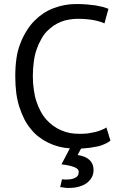

<svg xmlns="http://www.w3.org/2000/svg" viewBox="-20 -715 598 939"><path d="M501 -91.8Q489.3 -84 475.6 -79.1Q461.9 -73.2 445.3 -69.3Q428.7 -65.4 410.2 -62.5Q390.6 -60.5 369.1 -60.5Q343.8 -60.5 321.3 -64.5Q298.8 -69.3 278.3 -78.1Q257.8 -86.9 239.3 -100.6Q221.7 -113.3 206.1 -130.9Q190.4 -148.4 178.7 -170.9Q167 -192.4 158.2 -218.8Q149.4 -245.1 145.5 -275.4Q140.6 -306.6 140.6 -341.8Q140.6 -380.9 145.5 -414.1Q149.4 -446.3 159.2 -473.6Q168 -500 180.7 -521.5Q192.4 -543.9 208 -560.5Q223.6 -576.2 241.2 -588.9Q258.8 -600.6 278.3 -608.4Q296.9 -616.2 317.4 -619.1Q336.9 -623 357.4 -623Q400.4 -623 434.6 -617.2Q467.8 -611.3 491.2 -600.6Q491.2 -600.6 491.2 -601.6Q491.2 -601.6 491.2 -602.5Q491.2 -602.5 492.2 -603.5Q492.2 -603.5 492.2 -604.5Q492.2 -604.5 492.2 -605.5Q492.2 -605.5 492.2 -606.4Q492.2 -606.4 493.2 -607.4Q493.2 -607.4 493.2 -608.4Q493.2 -608.4 493.2 -609.4Q493.2 -609.4 493.2 -610.4Q493.2 -611.3 494.1 -612.3Q494.1 -612.3 494.1 -613.3Q494.1 -613.3 494.1 -614.3Q494.1 -614.3 495.1 -615.2Q495.1 -615.2 495.1 -616.2Q495.1 -616.2 495.1 -616.2Q495.1 -616.2 495.1 -617.2Q495.1 -617.2 496.1 -619.1Q496.1 -619.1 496.1 -620.1Q496.1 -620.1 496.1 -621.1Q496.1 -621.1 497.1 -621.1Q497.1 -621.1 497.1 -622.1Q497.1 -622.1 497.1 -623Q497.1 -623 497.1 -624Q497.1 -624 497.1 -625Q497.1 -625 498 -626Q498 -626 498 -626Q498 -627 498 -627.9Q498 -627.9 498 -628.9Q498 -628.9 499 -628.9Q499 -628.9 499 -629.9Q499 -629.9 499 -630.9Q499 -630.9 499 -631.8Q499 -631.8 499 -631.8Q499 -631.8 500 -633.8Q500 -633.8 500 -633.8Q500 -634.8 500 -635.7Q500 -635.7 501 -635.7Q501 -635.7 501 -636.7Q501 -636.7 501 -637.7Q501 -637.7 501 -637.7Q501 -637.7 502 -639.6Q502 -639.6 502 -639.6Q502 -639.6 502 -640.6Q502 -640.6 502 -641.6Q502 -641.6 502 -642.6Q502 -642.6 502.9 -643.6Q502.9 -643.6 502.9 -644.5Q502.9 -644.5 502.9 -645.5Q502.9 -645.5 502.9 -646.5Q502.9 -646.5 503.9 -647.5Q503.9 -647.5 503.9 -647.5Q503.9 -647.5 503.9 -648.4Q503.9 -648.4 503.9 -649.4Q503.9 -649.4 504.9 -650.4Q504.9 -650.4 504.9 -651.4Q504.9 -651.4 504.9 -651.4Q504.9 -652.3 504.9 -653.3Q504.9 -653.3 505.9 -654.3Q505.9 -654.3 505.9 -655.3Q505.9 -655.3 505.9 -656.2Q505.9 -656.2 505.9 -656.2Q505.9 -656.2 506.8 -658.2Q506.8 -658.2 506.8 -658.2Q506.8 -658.2 506.8 -660.2Q506.8 -660.2 506.8 -660.2Q506.8 -660.2 507.8 -662.1Q507.8 -662.1 507.8 -663.1Q507.8 -663.1 507.8 -664.1Q507.8 -664.1 508.8 -664.1Q508.8 -664.1 508.8 -666Q508.8 -666 508.8 -667Q508.8 -667 508.8 -668Q508.8 -668 509.8 -668.9Q509.8 -668.9 509.8 -669.9Q509.8 -669.9 509.8 -670.9Q509.8 -670.9 510.7 -671.9Q498 -676.8 481.4 -681.6Q465.8 -685.5 447.3 -688.5Q427.7 -691.4 404.3 -693.4Q380.9 -695.3 351.6 -695.3Q323.2 -695.3 296.9 -690.4Q270.5 -685.5 244.1 -675.8Q217.8 -666 193.4 -650.4Q169.9 -634.8 148.4 -613.3Q127 -591.8 110.4 -564.5Q92.8 -537.1 80.1 -503.9Q66.4 -470.7 60.5 -429.7Q54.7 -389.6 54.7 -341.8Q54.7 -297.9 59.6 -259.8Q64.5 -222.7 75.2 -190.4Q85.9 -158.2 99.6 -130.9Q113.3 -104.5 131.8 -83Q149.4 -60.5 170.9 -44.9Q192.4 -28.3 216.8 -16.6Q241.2 -4.9 267.6 2Q293.9 8.8 322.3 10.7Q322.3 10.7 321.3 11.7Q321.3 11.7 320.3 12.7Q320.3 12.7 320.3 13.7Q320.3 13.7 319.3 14.6Q319.3 14.6 319.3 15.6Q319.3 15.6 318.4 16.6Q318.4 16.6 318.4 17.6Q318.4 17.6 317.4 18.6Q317.4 18.6 317.4 19.5Q317.4 19.5 316.4 20.5Q316.4 20.5 316.4 20.5Q316.4 20.5 315.4 21.5Q315.4 21.5 315.4 22.5Q315.4 22.5 314.5 23.4Q314.5 23.4 314.5 24.4Q314.5 24.4 313.5 25.4Q313.5 25.4 313.5 26.4Q313.5 26.4 312.5 27.3Q312.5 27.3 312.5 28.3Q312.5 28.3 312.5 29.3Q312.5 29.3 311.5 29.3Q311.5 29.3 311.5 30.3Q311.5 30.3 310.5 31.2Q310.5 31.2 310.5 32.2Q310.5 32.2 309.6 33.2Q309.6 33.2 309.6 34.2Q309.6 34.2 308.6 34.2Q308.6 34.2 308.6 35.2Q308.6 35.2 307.6 37.1Q307.6 37.1 307.6 38.1Q307.6 38.1 306.6 38.1Q306.6 38.1 306.6 39.1Q306.6 39.1 305.7 41Q305.7 41 305.7 42Q305.7 42 304.7 42Q304.7 43 304.7 43.9Q304.7 43.9 303.7 43.9Q303.7 43.9 302.7 45.9Q302.7 45.9 302.7 46.9Q302.7 46.9 302.7 46.9Q302.7 46.9 301.8 47.9Q301.8 47.9 301.8 48.8Q301.8 48.8 301.8 48.8Q301.8 48.8 300.8 49.8Q300.8 49.8 300.8 50.8Q300.8 50.8 299.8 50.8Q299.8 50.8 299.8 51.8Q299.8 51.8 299.8 52.7Q299.8 52.7 298.8 52.7Q298.8 52.7 298.8 53.7Q298.8 53.7 298.8 54.7Q298.8 54.7 297.9 55.7Q297.9 55.7 297.9 56.6Q297.9 56.6 296.9 57.6Q296.9 57.6 296.9 57.6Q296.9 58.6 295.9 59.6Q295.9 59.6 295.9 60.5Q295.9 60.5 294.9 60.5Q294.9 61.5 294.9 62.5Q294.9 62.5 293.9 63.5Q293.9 63.5 293 64.5Q293 64.5 293 65.4Q293 65.4 292 66.4Q292 66.4 292 66.4Q292 66.4 292 67.4Q292 67.4 292 68.4Q292 68.4 291 68.4Q291 68.4 291 69.3Q291 69.3 290 70.3Q290 70.3 290 71.3Q290 71.3 289.1 72.3Q289.1 72.3 289.1 73.2Q289.1 73.2 288.1 74.2Q288.1 74.2 288.1 75.2Q288.1 75.2 287.1 76.2Q287.1 76.2 287.1 77.1Q287.1 77.1 286.1 77.1Q286.1 77.1 286.1 79.1Q286.1 79.1 285.2 80.1Q285.2 80.1 285.2 80.1Q285.2 80.1 284.2 81.1Q284.2 82 283.2 83Q283.2 83 283.2 84Q283.2 84 283.2 85Q283.2 85 282.2 85.9Q282.2 85.9 282.2 86.9Q282.2 86.9 281.2 87.9Q281.2 87.9 281.2 88.9Q323.2 93.8 343.8 102.5Q365.2 111.3 365.2 125Q365.2 127.9 364.3 130.9Q364.3 133.8 363.3 137.7Q362.3 140.6 360.4 143.6Q358.4 146.5 355.5 149.4Q352.5 152.3 347.7 154.3Q342.8 157.2 336.9 159.2Q331.1 160.2 322.3 162.1Q313.5 163.1 303.7 163.1Q300.8 163.1 293.9 163.1Q291 163.1 289.1 162.1Q286.1 162.1 283.2 162.1Q280.3 174.8 274.4 200.2Q280.3 201.2 286.1 201.2Q291 202.1 296.9 203.1Q301.8 203.1 307.6 204.1Q312.5 204.1 318.4 204.1Q346.7 204.1 368.2 197.3Q389.6 191.4 406.2 178.7Q421.9 166 429.7 150.4Q437.5 135.7 437.5 116.2Q437.5 100.6 432.6 88.9Q427.7 77.1 418.9 68.4Q410.2 59.6 395.5 52.7Q380.9 46.9 360.4 43Q360.4 42 360.4 41Q360.4 41 361.3 40Q361.3 40 361.3 39.1Q361.3 39.1 362.3 38.1Q362.3 38.1 362.3 37.1Q362.3 37.1 363.3 36.1Q363.3 36.1 363.3 36.1Q363.3 36.1 364.3 35.2Q364.3 35.2 364.3 34.2Q364.3 34.2 365.2 32.2Q365.2 32.2 365.2 31.2Q365.2 31.2 366.2 31.2Q366.2 31.2 367.2 29.3Q367.2 29.3 367.2 28.3Q367.2 28.3 367.2 28.3Q367.2 28.3 368.2 27.3Q368.2 27.3 368.2 26.4Q368.2 26.4 369.1 26.4Q369.1 26.4 369.1 25.4Q369.1 25.4 369.1 24.4Q369.1 24.4 370.1 24.4Q370.1 24.4 370.1 23.4Q370.1 23.4 370.1 22.5Q370.1 22.5 371.1 21.5Q371.1 21.5 371.1 21.5Q371.1 21.5 372.1 19.5Q372.1 19.5 372.1 18.6Q372.1 18.6 373 18.6Q373 18.6 373 16.6Q373 16.6 374 16.6Q374 16.6 375 14.6Q375 14.6 375 13.7Q375 13.7 376 12.7Q376 12.7 376 11.7Q376 11.7 377 11.7Q398.4 9.8 418.9 7.8Q439.5 4.9 458 1Q476.6 -2.9 492.2 -10.7Q507.8 -17.6 520.5 -27.3Q520.5 -28.3 519.5 -29.3Q519.5 -30.3 518.6 -31.2Q518.6 -31.2 518.6 -32.2Q518.6 -32.2 518.6 -33.2Q518.6 -33.2 518.6 -34.2Q518.6 -34.2 517.6 -35.2Q517.6 -35.2 517.6 -36.1Q517.6 -36.1 517.6 -37.1Q517.6 -37.1 516.6 -38.1Q516.6 -38.1 516.6 -39.1Q516.6 -39.1 516.6 -39.1Q516.6 -39.1 516.6 -40Q516.6 -40 515.6 -41Q515.6 -41 515.6 -42Q515.6 -42 515.6 -43Q515.6 -43 514.6 -43.9Q514.6 -43.9 514.6 -44.9Q514.6 -44.9 514.6 -45.9Q514.6 -45.9 514.6 -45.9Q514.6 -45.9 513.7 -46.9Q513.7 -46.9 513.7 -47.9Q513.7 -47.9 513.7 -48.8Q513.7 -48.8 513.7 -49.8Q513.7 -49.8 512.7 -49.8Q512.7 -49.8 512.7 -50.8Q512.7 -50.8 512.7 -52.7Q512.7 -52.7 511.7 -53.7Q511.7 -53.7 511.7 -53.7Q511.7 -53.7 511.7 -54.7Q511.7 -54.7 511.7 -55.7Q511.7 -55.7 511.7 -56.6Q511.7 -56.6 510.7 -57.6Q510.7 -57.6 510.7 -58.6Q510.7 -58.6 510.7 -58.6Q510.7 -59.6 509.8 -60.5Q509.8 -60.5 509.8 -60.5Q509.8 -61.5 509.8 -62.5Q509.8 -62.5 508.8 -63.5Q508.8 -63.5 508.8 -64.5Q508.8 -64.5 508.8 -65.4Q508.8 -65.4 508.8 -65.4Q508.8 -66.4 507.8 -67.4Q507.8 -67.4 507.8 -68.4Q507.8 -68.4 507.8 -68.4Q507.8 -69.3 506.8 -70.3Q506.8 -70.3 506.8 -70.3Q506.8 -70.3 506.8 -71.3Q506.8 -71.3 506.8 -71.3Q506.8 -72.3 505.9 -73.2Q505.9 -73.2 505.9 -74.2Q505.9 -74.2 505.9 -75.2Q505.9 -75.2 504.9 -76.2Q504.9 -76.2 504.9 -77.1Q504.9 -77.1 504.9 -78.1Q504.9 -78.1 503.9 -79.1Q503.9 -79.1 503.9 -80.1Q503.9 -80.1 503.9 -81.1Q503.9 -81.1 502.9 -82Q502.9 -82 502.9 -83Q502.9 -83 502.9 -84Q502.9 -84 502 -85Q502 -85 502 -86.9Q502 -86.9 502 -87.9Q502 -87.9 501 -88.9Q501 -88.9 501 -89.8Q501 -90.8 501 -91.8Z"/></svg>

Font: Aptus Gothic JP
Style: Medium
Weight: 400
Designer: Fuminori Ogawa / Motoya
Version: Version 1